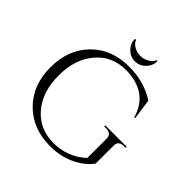

<svg xmlns="http://www.w3.org/2000/svg" viewBox="-223 -1049 1245 1245"><g transform="rotate(45 399.0 -427.0)"><path d="M522 -868Q522 -826 491 -795Q461 -764 419 -764Q377 -764 346 -795Q316 -826 316 -868H326Q334 -846 358 -831Q385 -814 419 -814Q452 -814 479 -831Q504 -846 512 -868ZM758 -325Q707 -325 708 -280V-115Q667 -61 602 -28Q521 14 418 14Q258 13 159 -87Q59 -187 59 -350Q59 -513 159 -614Q258 -714 418 -714Q556 -714 661 -646L681 -505H672Q650 -591 584 -638Q517 -684 418 -684Q291 -684 213 -592Q134 -500 134 -350Q134 -200 213 -108Q291 -17 418 -16Q550 -16 644 -103V-280Q644 -325 593 -325H577V-335H773V-325Z"/></g></svg>

Font: Cinzel(RUS BY LYAJKA)
Style: Regular
Weight: 400
Designer: Natanael Gama
Version: Version 1.001;PS 001.001;hotconv 1.0.56;makeotf.lib2.0.21325